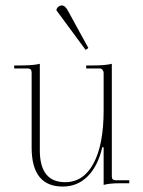

<svg xmlns="http://www.w3.org/2000/svg" viewBox="-20 -672 526 704"><path d="M294 -489 187 -634Q187 -641 193 -646.5Q199 -652 207 -652Q219 -652 230 -631L304 -496ZM210 12Q96 12 96 -131V-406Q96 -421 82 -421H32V-432H55Q102 -432 126 -438V-121Q126 -4 219 -4Q286 -4 323 -73Q360 -142 360 -267V-405Q360 -411 356 -416Q352 -421 346 -421H296V-432H320Q366 -432 390 -438V-25Q390 -11 404 -11H454V0H417Q382 0 360 6V-132H355Q339 -63 301.5 -25.5Q264 12 210 12Z"/></svg>

Font: Arapey Thin-Display
Style: Regular
Weight: 100
Designer: Eduardo Rodriguez Tunni
Foundry: Eduardo Rodriguez Tunni
Version: Version 4.000